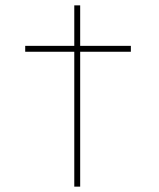

<svg xmlns="http://www.w3.org/2000/svg" viewBox="-20 -696 594 716"><path d="M257 0V-676H279V0ZM74 -503V-525H468V-503Z"/></svg>

Font: Lexend Giga Thin
Style: Regular
Weight: 250
Version: Version 1.007